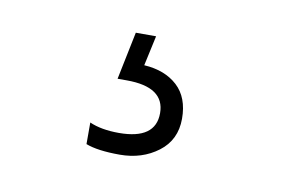

<svg xmlns="http://www.w3.org/2000/svg" viewBox="-37 -58 423 289"><g transform="rotate(10 175.0 86.5)"><path d="M107 172V139Q125 147 152 147Q208 147 208 107Q208 67 150 67H136L151 -6H182L172 40Q204 42 223 59.5Q242 77 242 109.5Q242 142 217.5 160.5Q193 179 159 179Q125 179 107 172Z"/></g></svg>

Font: Khand Light
Style: Regular
Weight: 300
Designer: Devanagari: Sanchit Sawaria, Jyotish Sonowal; Latin: Satya Rajpurohit
Foundry: Indian Type Foundry
Version: Version 1.101;PS 1.0;hotconv 1.0.78;makeotf.lib2.5.61930; tt